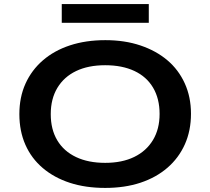

<svg xmlns="http://www.w3.org/2000/svg" viewBox="-20 -912 1031 942"><path d="M496 10Q400 10 323 -15Q246 -40 190 -87.5Q134 -135 104.5 -202Q75 -269 75 -352Q75 -435 105 -501.5Q135 -568 190.5 -616Q246 -664 323.5 -689.5Q401 -715 497 -715Q592 -715 669 -689Q746 -663 801 -616.5Q856 -570 886.5 -503Q917 -436 917 -354Q917 -271 887 -204Q857 -137 801.5 -89Q746 -41 669 -15.5Q592 10 496 10ZM496 -113Q579 -113 638.5 -142Q698 -171 730.5 -225Q763 -279 763 -353Q763 -428 731 -482Q699 -536 639 -564Q579 -592 496 -592Q413 -592 353.5 -563.5Q294 -535 261.5 -481Q229 -427 229 -352Q229 -277 261 -223.5Q293 -170 353 -141.5Q413 -113 496 -113ZM283 -800V-892H710V-800Z"/></svg>

Font: Nunito Sans 10pt Expanded
Style: Bold
Weight: 700
Width: 7
Designer: Vernon Adams
Foundry: Vernon Adams
Version: Version 3.101;gftools[0.9.27]